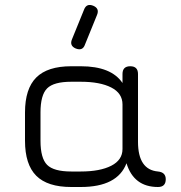

<svg xmlns="http://www.w3.org/2000/svg" viewBox="-20 -748 724 768"><path d="M283 -554Q257 -565 268 -591L316 -709Q326 -736 353 -725Q379 -714 368 -688L320 -570Q311 -543 283 -554ZM80 -185V-298Q80 -393 125 -438Q170 -483 265 -483H303Q425 -483 470 -416V-452Q470 -483 501 -483Q532 -483 532 -452V-181Q532 -69 612 -62Q643 -59 643 -31Q643 0 612 0Q515 0 486 -95Q450 0 303 0H265Q170 0 125 -45Q80 -90 80 -185ZM142 -185Q142 -115 168.5 -88.5Q195 -62 265 -62H303Q380 -62 425 -85Q470 -108 470 -152V-330Q470 -375 425 -398Q380 -421 303 -421H265Q195 -421 168.5 -394.5Q142 -368 142 -298Z"/></svg>

Font: Jura Medium
Style: Regular
Weight: 500
Designer: Daniel Johnson, Alexei Vanyashin
Foundry: Daniel Johnson
Version: Version 5.103